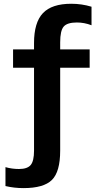

<svg xmlns="http://www.w3.org/2000/svg" viewBox="-20 -760 565 1011"><path d="M159.2 -403.3H48.8V-500H159.2V-533.2Q159.2 -641.6 206.1 -690.9Q252.9 -740.2 355.5 -740.2Q410.2 -740.2 461.9 -724.6V-627Q423.8 -641.6 384.8 -641.6Q334 -641.6 315.4 -620.1Q296.9 -598.6 296.9 -537.1V-500H452.1V-403.3H296.9V33.2Q296.9 144.5 253.4 187.5Q210 230.5 103.5 230.5Q54.7 230.5 8.8 219.7V120.1Q43 129.9 80.1 129.9Q124 129.9 141.6 108.9Q159.2 87.9 159.2 33.2Z"/></svg>

Font: Mgen+ 1c bold
Style: Bold
Weight: 700
Designer: [Source Han Sans]
Ryoko NISHIZUKA  (kana & ideographs); Paul D. Hunt (Latin, Greek & Cyrillic); Wenlong ZHANG  (bopomofo
Version: Version 1.059.20150602